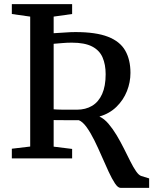

<svg xmlns="http://www.w3.org/2000/svg" viewBox="-20 -763 742 925"><path d="M560.5 142Q548 142 533.8 120.5Q519.5 99 503.5 64.5Q487.5 30 470.2 -9.8Q453 -49.5 434.8 -86.5Q416.5 -123.5 397.5 -150Q378.5 -176.5 359.5 -184Q348.5 -184 332 -184Q315.5 -184 297.5 -184Q279.5 -184 263.8 -184.2Q248 -184.5 238.5 -184.5V-56.5L327.5 -45.5V0H37V-46.5L125.5 -57V-683L37 -695.5V-743H327.5V-695.5L238.5 -683V-603Q269 -604.5 295 -606.5Q321 -608.5 343.5 -608.5Q442 -608.5 500 -586Q558 -563.5 583.2 -519.5Q608.5 -475.5 608.5 -412Q608.5 -366.5 591.5 -323.8Q574.5 -281 541.2 -248.5Q508 -216 459 -201.5Q482 -191 502.5 -167Q523 -143 541.8 -111.8Q560.5 -80.5 577 -47.5Q593.5 -14.5 608 14.5Q622.5 43.5 635.8 62.5Q649 81.5 661 85L698.5 96.5V142ZM349.5 -234.5Q392.5 -234.5 423.8 -253.2Q455 -272 472 -310Q489 -348 489 -405.5Q489 -452 474.2 -486.2Q459.5 -520.5 423.8 -539Q388 -557.5 326 -557.5Q303 -557.5 280.2 -555.5Q257.5 -553.5 238.5 -552V-236.5Q253.5 -235 275.8 -234.8Q298 -234.5 318.8 -234.5Q339.5 -234.5 349.5 -234.5Z"/></svg>

Font: Merriweather 36pt Medium
Style: Regular
Weight: 500
Version: Version 2.100